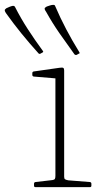

<svg xmlns="http://www.w3.org/2000/svg" viewBox="-87 -770 420 790"><path d="M79 -549Q74 -547 71 -551Q34 -592 1.5 -632Q-31 -672 -61 -714Q-66 -721 -67 -725Q-68 -729 -66.5 -731Q-65 -733 -61 -736Q-55 -739 -47.5 -742Q-40 -745 -34 -746Q-27 -746 -25 -741Q-1 -694 27.5 -650Q56 -606 89 -561Q93 -557 88 -554ZM228 -544Q222 -543 219 -547Q187 -591 157.5 -633.5Q128 -676 103 -721Q98 -728 97 -732Q96 -736 98 -738Q100 -740 105 -743Q111 -745 118.5 -747.5Q126 -750 132 -750Q139 -750 140 -745Q161 -696 185.5 -649.5Q210 -603 239 -556Q243 -550 237 -549ZM141 0V-327H177V0ZM59 0Q53 0 53 -6V-14Q53 -20 59 -21L128 -29Q136 -30 138.5 -33.5Q141 -37 141 -47V-180H177V-43Q177 -35 180.5 -32.5Q184 -30 194 -28L283 -21Q289 -20 289 -14V-6Q289 0 283 0ZM141 -327V-471L160 -446L52 -455Q46 -456 46 -462V-469Q46 -475 52 -476L157 -491Q170 -493 173.5 -490.5Q177 -488 177 -480V-327Z"/></svg>

Font: Hahmlet Thin
Style: Regular
Weight: 250
Version: Version 1.002